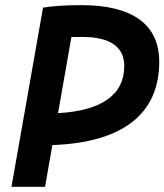

<svg xmlns="http://www.w3.org/2000/svg" viewBox="-20 -723 636 743"><path d="M24.4 0H154.3L182.6 -161.6C454.6 -171.4 596.2 -281.7 596.2 -483.9C596.2 -627.9 493.2 -703.1 295.4 -703.1C233.9 -703.1 183.1 -699.7 146.5 -693.4ZM204.6 -285.2 256.3 -579.6C270 -580.1 284.2 -580.1 298.8 -580.1C405.8 -580.1 460.9 -541.5 460.9 -467.8C460.9 -356.4 373.5 -294.4 204.6 -285.2Z"/></svg>

Font: Cascadia Code NF
Style: Bold Italic
Weight: 700
Italic angle: -10°
Monospace: yes
Designer: Aaron Bell
Foundry: Saja Typeworks
Version: Version 2404.023